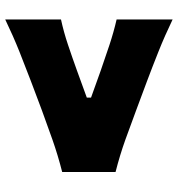

<svg xmlns="http://www.w3.org/2000/svg" viewBox="6 -704 657 708"><g transform="rotate(-90 334.0 -350.5)"><path d="M615.7 -42Q554.7 -71.3 497.1 -94.2Q439.5 -117.2 388.7 -136.2L279.8 -176.8Q229.5 -195.8 172.1 -216.3Q114.7 -236.8 53.2 -252.4V-449.2Q114.7 -464.8 172.4 -485.1Q230 -505.4 280.3 -523.9L389.2 -564.9Q439.5 -584 497.1 -606.9Q554.7 -629.9 615.7 -659.2V-453.6Q568.8 -443.4 522.2 -427.7Q475.6 -412.1 428.2 -395L327.6 -358.4V-342.8L427.2 -307.1Q474.6 -290.5 521.7 -274.9Q568.8 -259.3 615.7 -248.5Z"/></g></svg>

Font: Pinar-DS1-FD ExtraBold
Style: Regular
Weight: 800
Designer: Amin Abedi
Version: Version 2.000